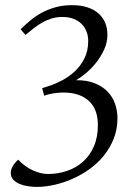

<svg xmlns="http://www.w3.org/2000/svg" viewBox="-20 -713 520 747"><path d="M123 14.2Q107.9 14.2 90.3 11.7Q72.8 9.3 57.6 3.2Q42.5 -2.9 32.2 -13.4Q22 -23.9 22 -40Q22 -54.2 30.5 -68.1Q39.1 -82 50.8 -91.8Q77.1 -64 108.2 -50Q139.2 -36.1 167 -36.1Q205.1 -36.1 240.2 -47.9Q275.4 -59.6 302.2 -83.3Q329.1 -106.9 345 -142.8Q360.8 -178.7 360.8 -227.1Q360.8 -288.1 325.4 -320.6Q290 -353 226.1 -353Q218.3 -353 208.7 -352.3Q199.2 -351.6 189.2 -350.1Q179.2 -348.6 169.7 -346.2Q160.2 -343.8 151.9 -340.8L144 -370.1L168.9 -377.9Q192.4 -385.3 219.5 -399.2Q246.6 -413.1 269.8 -434.3Q293 -455.6 308.1 -485.1Q323.2 -514.6 323.2 -554.2Q323.2 -572.8 316.9 -589.6Q310.5 -606.4 298.1 -619.1Q285.6 -631.8 266.8 -639.4Q248 -647 223.1 -647Q199.7 -647 180.2 -640.9Q160.6 -634.8 143.3 -624.8Q126 -614.7 110.1 -602.3Q94.2 -589.8 79.1 -577.1L60.1 -599.1Q77.6 -616.2 97.7 -633.1Q117.7 -649.9 141.8 -663.1Q166 -676.3 195.3 -684.6Q224.6 -692.9 261.2 -692.9Q294.9 -692.9 320.6 -684.3Q346.2 -675.8 363.3 -660.6Q380.4 -645.5 389.2 -624.3Q397.9 -603 397.9 -578.1Q397.9 -547.9 385.3 -520.3Q372.6 -492.7 354 -469.2Q335.4 -445.8 314.2 -428.2Q293 -410.6 275.9 -400.9Q316.9 -401.4 347.2 -389.6Q377.4 -377.9 397.5 -357.7Q417.5 -337.4 427.2 -310.3Q437 -283.2 437 -252.9Q437 -211.4 423.1 -175.3Q409.2 -139.2 385.5 -109.4Q361.8 -79.6 330.3 -56.6Q298.8 -33.7 263.9 -18.1Q229 -2.4 192.6 5.9Q156.2 14.2 123 14.2Z"/></svg>

Font: Simonetta
Style: Regular
Weight: 400
Designer: Gayaneh Bagdasaryan
Foundry: BrownFox
Version: Version 1.001